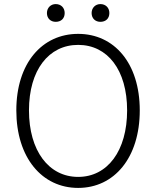

<svg xmlns="http://www.w3.org/2000/svg" viewBox="-20 -908 766 941"><path d="M363 13C540 13 665 -135 665 -367C665 -598 540 -742 363 -742C186 -742 60 -598 60 -367C60 -135 186 13 363 13ZM363 -41C219 -41 122 -169 122 -367C122 -565 219 -688 363 -688C507 -688 603 -565 603 -367C603 -169 507 -41 363 -41ZM253 -801C279 -801 297 -817 297 -844C297 -870 279 -888 253 -888C229 -888 210 -870 210 -844C210 -817 229 -801 253 -801ZM472 -801C498 -801 516 -817 516 -844C516 -870 498 -888 472 -888C448 -888 429 -870 429 -844C429 -817 448 -801 472 -801Z"/></svg>

Font: Noto Sans SC Light
Style: Regular
Weight: 300
Designer: Ryoko NISHIZUKA 西塚涼子 (kana, bopomofo & ideographs); Paul D. Hunt (Latin, Greek & Cyrillic); Sandoll Communications 산돌커뮤니
Foundry: Adobe
Version: Version 2.004;hotconv 1.0.118;makeotfexe 2.5.65603